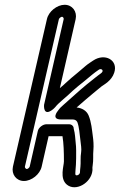

<svg xmlns="http://www.w3.org/2000/svg" viewBox="-20 -735 500 802"><path d="M138 -188 104 -39C103 -35 96 -29 92 -29C88 -29 83 -35 84 -39L226 -655C227 -659 235 -665 239 -665C243 -665 247 -659 246 -655L164 -297C164 -297 159 -244 202 -279C206 -282 209 -286 212 -289C224 -305 261 -333 284 -356C297 -368 316 -383 331 -395L366 -424C373 -430 383 -437 393 -444C402 -450 411 -443 408 -436C406 -430 398 -427 377 -410L342 -382C308 -354 276 -324 244 -296C236 -289 230 -284 221 -271C221 -271 192 -236 235 -236H283C292 -236 299 -233 303 -225C311 -204 312 -178 316 -148C318 -131 321 -112 319 -100C315 -76 318 -56 316 -39C315 -29 314 -21 314 -14C312 -5 301 0 296 -4C292 -8 298 -35 298 -73C298 -93 299 -118 296 -140C294 -157 294 -176 288 -197C287 -199 289 -203 284 -209C280 -214 274 -216 268 -216H174C159 -216 141 -202 138 -188ZM250 -715C218 -715 183 -687 176 -655L34 -39C27 -7 48 21 80 21C112 21 147 -7 154 -39L183 -166H241C246 -136 247 -100 247 -61C247 -42 228 10 259 36C296 67 361 29 366 -22C367 -30 365 -32 367 -43C371 -68 368 -88 370 -106C372 -129 370 -149 368 -164C364 -193 362 -224 350 -253C342 -272 323 -284 300 -286C324 -307 347 -327 370 -346L404 -374C413 -381 446 -397 457 -431C475 -484 418 -515 369 -482C359 -475 350 -470 338 -460L304 -431C289 -419 269 -402 254 -388C248 -382 240 -375 230 -367L296 -655C303 -687 282 -715 250 -715Z"/></svg>

Font: Electronic
Style: OutlineIt
Weight: 700
Version: Version 1.011